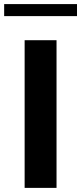

<svg xmlns="http://www.w3.org/2000/svg" viewBox="-50 -913 394 933"><path d="M69.7 0V-717.6H224.7V0ZM-29.8 -834.7V-893.1H324.2V-834.7Z"/></svg>

Font: Russolo 10pt ExtraLight
Style: Regular
Weight: 200
Designer: Micah Stupak-Hahn
Version: Version 1.000